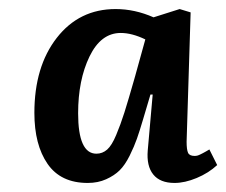

<svg xmlns="http://www.w3.org/2000/svg" viewBox="-20 -762 495 420"><path d="M388.2 -452.1Q388.2 -434.6 391.4 -427.7Q394.5 -420.9 405.8 -420.9Q408.7 -420.9 411.6 -421.6Q414.6 -422.4 418 -424.1Q421.4 -425.8 423.8 -427Q426.3 -428.2 430.9 -430.9Q435.5 -433.6 438 -435.1L455.1 -400.9Q436 -383.3 410.2 -372.6Q384.3 -361.8 361.8 -361.8Q330.1 -361.8 315.2 -380.4Q300.3 -398.9 303.2 -433.1L314 -555.2H309.1L293 -501Q285.2 -474.6 279.5 -458.5Q273.9 -442.4 263.7 -421.6Q253.4 -400.9 241.7 -389.4Q230 -377.9 212.2 -369.9Q194.3 -361.8 171.9 -361.8Q112.8 -361.8 84 -403.6Q55.2 -445.3 55.2 -515.1Q55.2 -616.2 104.2 -679.2Q153.3 -742.2 232.9 -742.2Q274.9 -742.2 315.9 -724.1L373 -742.2L397 -734.9ZM190.9 -425.8Q204.1 -425.8 214.4 -434.8Q224.6 -443.8 234.1 -466.6Q243.7 -489.3 252.2 -516.1Q260.7 -543 273.9 -589.4Q274.4 -591.8 274.9 -593Q275.4 -594.2 275.9 -596.4Q276.4 -598.6 276.9 -600.1L297.9 -675.8Q268.6 -689.9 244.1 -689.9Q200.7 -689.9 175.8 -638.4Q150.9 -586.9 150.9 -514.2Q150.9 -425.8 190.9 -425.8Z"/></svg>

Font: Literata Book
Style: Bold Italic
Weight: 700
Italic angle: -3°
Designer: Latin by Veronika Burian and Jose Scaglione. Greek by Irene Vlachou. Cyrillic by Vera Evstafieva
Foundry: TypeTogether
Version: Version 1.003;PS 001.003;hotconv 1.0.88;makeotf.lib2.5.64775